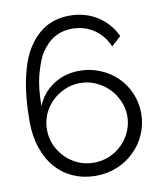

<svg xmlns="http://www.w3.org/2000/svg" viewBox="-83 -805 746 881"><g transform="rotate(-10 289.5 -364.5)"><path d="M547 -238Q547 -187 527 -142Q508 -97 473 -64Q439 -30 393 -11Q346 8 293 8Q237 8 189 -13Q142 -33 108 -72Q74 -110 55 -166Q36 -222 36 -291Q36 -405 55 -491Q74 -579 109 -631Q144 -684 192 -711Q241 -737 300 -737Q372 -737 428 -702Q485 -666 514 -604L469 -564Q448 -615 403 -646Q358 -676 300 -676Q256 -676 219 -655Q186 -637 157 -594Q136 -563 117 -492Q102 -434 102 -350Q125 -409 179 -445Q233 -480 301 -480Q352 -480 397 -461Q442 -443 475.5 -410Q509 -377 528 -333Q547 -288 547 -238ZM295 -53Q333 -53 367 -67Q401 -82 426.5 -107Q452 -132 467 -166Q482 -200 482 -238Q482 -276 466 -310Q451 -344 425.5 -369Q400 -394 366 -409Q332 -424 294 -424Q256 -424 222 -409Q188 -394 162.5 -369Q137 -344 122 -310Q108 -276 108 -238Q108 -200 123 -166Q138 -133 163.5 -107.5Q189 -82 223 -67Q257 -53 295 -53Z"/></g></svg>

Font: Oxford Sans
Style: Regular
Weight: 400
Designer: Matt McInerney, Pablo Impallari, Rodrigo Fuenzalida
Foundry: Matt McInerney, Pablo Impallari, Rodrigo Fuenzalida
Version: Version 3.000g; ttfautohint (v1.5) -l 8 -r 28 -G 28 -x 14 -D